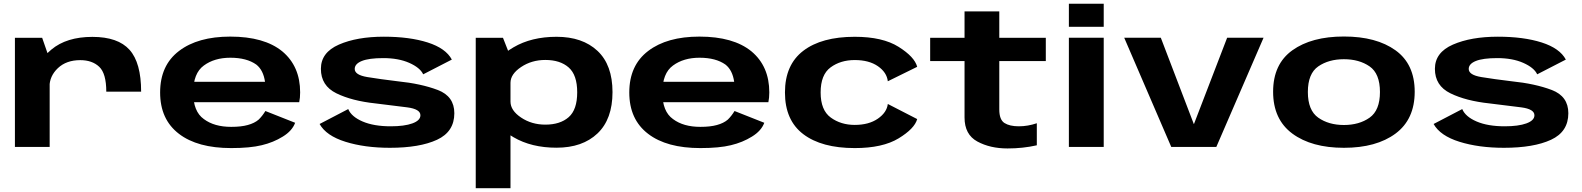

<svg xmlns="http://www.w3.org/2000/svg" viewBox="-20 -793 8538 1036"><path d="M553.5 -298.5H741.5Q741.5 -454.5 679 -524.2Q616.5 -594 478.5 -594Q339 -594 257.2 -525.5Q175.5 -457 175.5 -377L247 -323.5Q247 -382.5 292.5 -425.5Q338 -468.5 413 -468.5Q477.5 -468.5 515.5 -432.5Q553.5 -396.5 553.5 -298.5ZM60.5 0H248V-472.5L207.5 -589H60.5Z M1227.5 6V-108.5Q1136 -108.5 1080 -150.5Q1022.5 -191 1022.5 -293.5Q1022.5 -398 1080 -439.5Q1137 -481.5 1223 -481.5Q1311 -481.5 1363 -444.5Q1401 -414.5 1410 -351.5H1005.5V-241.5H1594.5Q1599.5 -265 1599.5 -294.5Q1599.5 -435.5 1503 -516Q1405.5 -595.5 1222.5 -595.5Q1047.5 -595.5 946 -518Q844 -440.5 844 -294Q844 -148.5 945.5 -71Q1045.5 6 1227.5 6ZM1227.5 -108.5V6Q1329.5 6 1392.5 -9.5Q1455.5 -24.5 1506 -56Q1556.5 -87 1572.5 -130.5L1412 -194Q1396 -167.5 1375.5 -147.5Q1353.5 -128.5 1317 -118.5Q1281.5 -108.5 1227.5 -108.5Z M2083.5 4.5Q2244.5 4.5 2338 -38.8Q2431.5 -82 2431.5 -182Q2431.5 -273.5 2342 -307.5Q2252.5 -341.5 2125 -354.5Q2029.5 -366 1961.8 -377.2Q1894 -388.5 1894 -421Q1894 -448.5 1932.5 -464Q1971 -479.5 2048 -479.5Q2130 -479.5 2188.2 -453.8Q2246.5 -428 2263.5 -392L2418 -471.5Q2385.5 -532.5 2287.8 -563.8Q2190 -595 2051 -595Q1906.5 -595 1809 -552.5Q1711.5 -510 1711.5 -421.5Q1711.5 -330.5 1795.2 -289.5Q1879 -248.5 2006 -235Q2105 -223 2176.8 -213.8Q2248.5 -204.5 2248.5 -171Q2248.5 -143 2205.2 -127.2Q2162 -111.5 2088 -111.5Q1997 -111.5 1936.5 -137.5Q1876 -163.5 1859 -204.5L1704.5 -124Q1740 -60.5 1844 -28Q1948 4.5 2083.5 4.5Z M2547 222.5H2734.5V-486L2694 -589H2547ZM2983 4Q3123 4 3204 -73Q3285 -150 3285 -296Q3285 -442.5 3204 -518.5Q3123 -594.5 2983 -594.5Q2847.5 -594.5 2751 -537.8Q2654.5 -481 2654.5 -431.5L2734.5 -346Q2734.5 -393 2791.5 -431.2Q2848.5 -469.5 2922.5 -469.5Q3002.5 -469.5 3048.5 -429Q3094.5 -388.5 3094.5 -295Q3094.5 -201 3048.5 -160.8Q3002.5 -120.5 2922.5 -120.5Q2848.5 -120.5 2791.5 -158.8Q2734.5 -197 2734.5 -245L2654.5 -158.5Q2654.5 -109 2751 -52.5Q2847.5 4 2983 4Z M3759 6V-108.5Q3667.5 -108.5 3611.5 -150.5Q3554 -191 3554 -293.5Q3554 -398 3611.5 -439.5Q3668.5 -481.5 3754.5 -481.5Q3842.5 -481.5 3894.5 -444.5Q3932.5 -414.5 3941.5 -351.5H3537V-241.5H4126Q4131 -265 4131 -294.5Q4131 -435.5 4034.5 -516Q3937 -595.5 3754 -595.5Q3579 -595.5 3477.5 -518Q3375.5 -440.5 3375.5 -294Q3375.5 -148.5 3477 -71Q3577 6 3759 6ZM3759 -108.5V6Q3861 6 3924 -9.5Q3987 -24.5 4037.5 -56Q4088 -87 4104 -130.5L3943.5 -194Q3927.5 -167.5 3907 -147.5Q3885 -128.5 3848.5 -118.5Q3813 -108.5 3759 -108.5Z M4592 6Q4742.5 6 4828.8 -46.5Q4915 -99 4929 -150.5L4770.5 -232Q4765 -186 4716.5 -152.5Q4668 -119 4592 -119Q4517 -119 4462.5 -158.8Q4408 -198.5 4408 -294Q4408 -390 4461.8 -429.5Q4515.5 -469 4592 -469Q4669 -469 4717 -435.8Q4765 -402.5 4770.5 -354.5L4929 -432.5Q4915 -486 4828.8 -540.2Q4742.5 -594.5 4592 -594.5Q4413.5 -594.5 4314.5 -519Q4215.5 -443.5 4215.5 -294Q4215.5 -144 4314.5 -69Q4413.5 6 4592 6Z M5416.5 8Q5499.5 8 5574.5 -9V-128Q5526 -111.5 5477.5 -111.5Q5428 -111.5 5400 -129.2Q5372 -147 5372 -202.5V-463.5H5623V-589H5372V-731.5H5184.5V-589H4999V-463.5H5184.5V-159Q5184.5 -67 5253.5 -29.5Q5322.5 8 5416.5 8Z M5747.5 0H5935.5V-589.5H5747.5ZM5747.5 -773V-648.5H5935.5V-773Z M6300 0H6543L6798 -589.5H6601.5L6422.5 -124H6421.5L6243.5 -589.5H6046Z M7231.5 4.5Q7406.5 4.5 7510 -72.2Q7613.5 -149 7613.5 -298Q7613.5 -447 7510 -521.5Q7406.5 -596 7231.5 -596Q7057 -596 6953.2 -521.5Q6849.5 -447 6849.5 -298Q6849.5 -149 6953.2 -72.2Q7057 4.5 7231.5 4.5ZM7231.5 -118.5Q7149.5 -118.5 7093.2 -158Q7037 -197.5 7037 -296.5Q7037 -396 7093.2 -434.8Q7149.5 -473.5 7231.5 -473.5Q7314 -473.5 7370 -434.8Q7426 -396 7426 -296.5Q7426 -197.5 7370 -158Q7314 -118.5 7231.5 -118.5Z M8094.5 4.5Q8255.5 4.5 8349 -38.8Q8442.5 -82 8442.5 -182Q8442.5 -273.5 8353 -307.5Q8263.5 -341.5 8136 -354.5Q8040.5 -366 7972.8 -377.2Q7905 -388.5 7905 -421Q7905 -448.5 7943.5 -464Q7982 -479.5 8059 -479.5Q8141 -479.5 8199.2 -453.8Q8257.5 -428 8274.5 -392L8429 -471.5Q8396.5 -532.5 8298.8 -563.8Q8201 -595 8062 -595Q7917.5 -595 7820 -552.5Q7722.5 -510 7722.5 -421.5Q7722.5 -330.5 7806.2 -289.5Q7890 -248.5 8017 -235Q8116 -223 8187.8 -213.8Q8259.5 -204.5 8259.5 -171Q8259.5 -143 8216.2 -127.2Q8173 -111.5 8099 -111.5Q8008 -111.5 7947.5 -137.5Q7887 -163.5 7870 -204.5L7715.5 -124Q7751 -60.5 7855 -28Q7959 4.5 8094.5 4.5Z"/></svg>

Font: Anybody Expanded
Style: Bold
Weight: 700
Width: 7
Designer: Tyler Finck
Foundry: Etcetera Type Company
Version: Version 1.113;gftools[0.9.25]